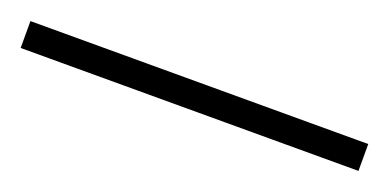

<svg xmlns="http://www.w3.org/2000/svg" viewBox="-18 -81 477 235"><g transform="rotate(20 220.0 36.5)"><path d="M0 54V19H440V54Z"/></g></svg>

Font: Manuale Light
Style: Regular
Weight: 300
Designer: Eduardo Tunni / Pablo Cosgaya
Foundry: Eduardo Tunni / Pablo Cosgaya
Version: Version 1.002